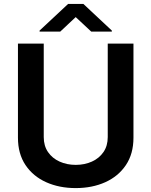

<svg xmlns="http://www.w3.org/2000/svg" viewBox="-20 -950 774 981"><path d="M530.5 -727.3H661.9V-246.4Q661.9 -164.1 623.2 -106.5Q584.5 -49 517.8 -19Q451 11 366.8 11Q282.7 11 215.9 -19Q149.1 -49 110.4 -106.5Q71.7 -164.1 71.7 -246.4V-727.3H203.5V-249.6Q203.5 -204.9 225.3 -173.1Q247.2 -141.3 284.3 -124.5Q321.4 -107.6 366.8 -107.6Q412.6 -107.6 449.8 -124.5Q486.9 -141.3 508.7 -173.1Q530.5 -204.9 530.5 -249.6ZM288 -788.7 366.8 -862.6 446 -788.7H551.5V-793.7L405.9 -930H328.1L182.2 -793.7V-788.7Z"/></svg>

Font: Inter UI Semi Bold
Style: Regular
Weight: 600
Designer: Rasmus Andersson
Foundry: rsms
Version: 3.2;8d6f07862